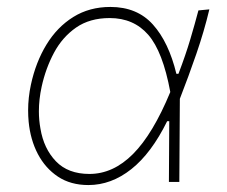

<svg xmlns="http://www.w3.org/2000/svg" viewBox="-20 -524 653 553"><path d="M234.5 9Q183.5 9 147 -15.2Q110.5 -39.5 89 -80.5Q67.5 -121.5 62.5 -173.5Q61 -189.5 61 -206Q61 -242.5 69 -280Q83 -345 113.8 -395.5Q144.5 -446 191 -475Q237.5 -504 298 -504Q375 -504 420.5 -453.2Q466 -402.5 488 -311.5H494Q515 -366.5 528.2 -411.2Q541.5 -456 551.5 -494L583 -497Q568 -434 545.5 -368.8Q523 -303.5 498 -239.5Q497 -119.5 496.5 0H466.5Q467 -45 467 -89Q467 -133 467.5 -175H461.5Q416 -82.5 358.2 -36.8Q300.5 9 234.5 9ZM237.5 -23Q306 -23 363.2 -80.5Q420.5 -138 470.5 -259Q449 -375.5 407 -423.8Q365 -472 296 -472Q238.5 -472 199 -444.5Q159.5 -417 135.5 -372Q111.5 -327 100 -274.5Q92 -238 92 -203.5Q92 -178 96.5 -153.5Q106 -96 141 -59.5Q176 -23 237.5 -23Z"/></svg>

Font: Heraclito Thin
Style: Italic
Weight: 100
Italic angle: -12°
Designer: Kostas Bartsokas (font) & Cristiano Sobral (main changes)
Foundry: Kostas Bartsokas (font) & Cristiano Sobral (main changes)
Version: Version 1.00;July 8, 2020;FontCreator 13.0.0.2655 64-bit